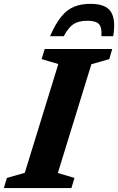

<svg xmlns="http://www.w3.org/2000/svg" viewBox="-44 -956 601 976"><path d="M252.5 -630.5 167.5 -655.5 183.5 -707H526.5L511.5 -655.5L420.5 -629.5L250 -76.5L334.5 -51.5L319 0H-24.5L-9 -51.5L82 -77.5ZM400 -850.5Q356.5 -850.5 330.2 -833.8Q304 -817 280 -772H210.5Q238 -835 267 -870.8Q296 -906.5 332 -921.5Q368 -936.5 416 -936.5Q493 -936.5 519.2 -897Q545.5 -857.5 531.5 -772H471.5Q474.5 -817 458.8 -833.8Q443 -850.5 400 -850.5Z"/></svg>

Font: Newsreader Caption SemiBold
Style: Italic
Weight: 600
Italic angle: -17°
Designer: Hugues Gentile
Foundry: Production Type
Version: Version 1.001